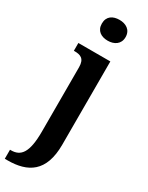

<svg xmlns="http://www.w3.org/2000/svg" viewBox="-273 -807 837 1087"><g transform="rotate(30 145.5 -263.0)"><path d="M154 -630C195 -630 232 -651 232 -698C232 -746 195 -766 154 -766C111 -766 77 -746 77 -698C77 -651 111 -630 154 -630ZM-16 240H2C133 240 226 187 226 8V-536H17V-485H21C59 -485 89 -476 89 -419V2C89 140 54 181 -10 181H-16Z"/></g></svg>

Font: Noto Serif Myanmar Condensed
Style: Bold
Weight: 700
Width: 3
Designer: Ben Mitchell and the Monotype Design Team
Foundry: Monotype Imaging Inc.
Version: Version 2.106